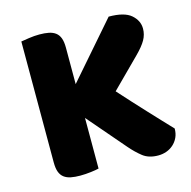

<svg xmlns="http://www.w3.org/2000/svg" viewBox="-95 -708 804 810"><g transform="rotate(-15 307.5 -303.5)"><path d="M241 -225V-4Q230 -1 206 2Q182 5 159 5Q136 5 118.5 1.5Q101 -2 89 -11Q77 -20 71 -36Q65 -52 65 -78V-606Q76 -608 100 -611.5Q124 -615 146 -615Q169 -615 186.5 -611.5Q204 -608 216 -599Q228 -590 234 -574Q240 -558 240 -532V-373L448 -612Q516 -612 545.5 -586.5Q575 -561 575 -526Q575 -500 562 -477Q549 -454 520 -425L395 -300Q420 -272 447.5 -242Q475 -212 501.5 -183.5Q528 -155 552.5 -129Q577 -103 595 -84Q595 -62 587 -45Q579 -28 565.5 -16Q552 -4 535 2Q518 8 499 8Q458 8 432 -12.5Q406 -33 382 -61Z"/></g></svg>

Font: Baloo Tamma
Style: Regular
Weight: 400
Designer: Divya Kowshik and Ek Type
Foundry: Ek Type
Version: Version 1.007;PS 1.000;hotconv 1.0.88;makeotf.lib2.5.647800